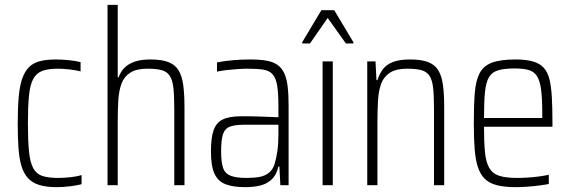

<svg xmlns="http://www.w3.org/2000/svg" viewBox="-20 -763 2349 791"><path d="M213 8Q169 8 140 -1.5Q111 -11 94 -30.5Q77 -50 68 -80.5Q59 -111 56 -154.5Q53 -198 53 -254Q53 -317 57 -363Q61 -409 71.5 -439Q82 -469 99.5 -486.5Q117 -504 144.5 -511Q172 -518 210 -518Q235 -518 264.5 -515Q294 -512 312 -507V-469Q292 -474 266 -477Q240 -480 218 -480Q179 -480 154.5 -471Q130 -462 117 -438Q104 -414 99.5 -369.5Q95 -325 95 -256Q95 -184 99.5 -139Q104 -94 117 -70Q130 -46 155 -38Q180 -30 219 -30Q244 -30 271 -33Q298 -36 316 -42V-4Q297 1 268.5 4.5Q240 8 213 8Z M423 0V-743H465V-445H469Q477 -468 493 -484Q509 -500 535 -509Q561 -518 599 -518Q645 -518 673 -507.5Q701 -497 715.5 -473.5Q730 -450 735 -412Q740 -374 740 -321V0H698V-312Q698 -367 694.5 -400Q691 -433 679.5 -450.5Q668 -468 646 -474Q624 -480 587 -480Q542 -480 516.5 -463.5Q491 -447 480.5 -418.5Q470 -390 467.5 -350.5Q465 -311 465 -264V0Z M990 8Q942 8 910.5 -3.5Q879 -15 864 -46.5Q849 -78 849 -139Q849 -195 860 -226.5Q871 -258 898 -271Q925 -284 974 -284Q987 -284 1005.5 -284Q1024 -284 1046 -283Q1068 -282 1089 -281.5Q1110 -281 1127 -280V-324Q1127 -378 1122 -409.5Q1117 -441 1103.5 -456.5Q1090 -472 1065 -476Q1040 -480 1000 -480Q983 -480 960 -478.5Q937 -477 915 -474.5Q893 -472 874 -468V-506Q906 -512 940 -515Q974 -518 1011 -518Q1051 -518 1078.5 -513Q1106 -508 1123.5 -495.5Q1141 -483 1151 -461.5Q1161 -440 1165 -407Q1169 -374 1169 -329V0H1135L1131 -77H1127Q1119 -42 1099 -23.5Q1079 -5 1051.5 1.5Q1024 8 990 8ZM995 -30Q1026 -30 1048.5 -34Q1071 -38 1087 -50.5Q1103 -63 1111 -86Q1119 -114 1123 -142.5Q1127 -171 1127 -209V-249H984Q947 -249 926.5 -241Q906 -233 898.5 -209.5Q891 -186 891 -139Q891 -95 899 -71.5Q907 -48 930 -39Q953 -30 995 -30Z M1309 0V-510H1351V0ZM1225 -584V-589L1304 -721H1357L1436 -589V-584H1405L1330 -689L1257 -584Z M1493 0V-510H1527L1531 -433H1535Q1543 -459 1558 -478.5Q1573 -498 1600 -508Q1627 -518 1669 -518Q1715 -518 1743 -507.5Q1771 -497 1785.5 -473.5Q1800 -450 1805 -412Q1810 -374 1810 -321V0H1768V-312Q1768 -367 1764.5 -400Q1761 -433 1749.5 -450.5Q1738 -468 1716 -474Q1694 -480 1657 -480Q1612 -480 1586.5 -463.5Q1561 -447 1550.5 -418.5Q1540 -390 1537.5 -350.5Q1535 -311 1535 -264V0Z M2104 8Q2058 8 2027 0Q1996 -8 1977.5 -26Q1959 -44 1949 -74Q1939 -104 1935.5 -148.5Q1932 -193 1932 -254Q1932 -329 1936 -380Q1940 -431 1956 -461.5Q1972 -492 2007 -505Q2042 -518 2104 -518Q2147 -518 2175 -510Q2203 -502 2219.5 -484.5Q2236 -467 2243.5 -437Q2251 -407 2253.5 -362Q2256 -317 2256 -256V-241H1974Q1974 -177 1978 -136Q1982 -95 1995.5 -71.5Q2009 -48 2036 -39Q2063 -30 2110 -30Q2131 -30 2154.5 -31.5Q2178 -33 2200.5 -36Q2223 -39 2241 -43V-5Q2226 -2 2203 1Q2180 4 2154.5 6Q2129 8 2104 8ZM2214 -257V-295Q2214 -358 2209 -395Q2204 -432 2191.5 -450.5Q2179 -469 2156.5 -475Q2134 -481 2101 -481Q2058 -481 2032.5 -473.5Q2007 -466 1994.5 -445Q1982 -424 1978 -383.5Q1974 -343 1974 -277H2233Z"/></svg>

Font: Saira Condensed ExtraLight
Style: Regular
Weight: 250
Width: 3
Designer: Hector Gatti with collaboration of the Omnibus-Type team
Foundry: Omnibus-Type
Version: Version 1.101